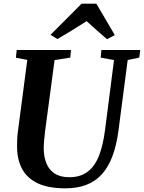

<svg xmlns="http://www.w3.org/2000/svg" viewBox="-20 -1015 784 1045"><path d="M675 -688.5 625 -306Q614 -222.5 591 -162.5Q568 -102.5 532.5 -64.5Q497 -26.5 448 -8.2Q399 10 336.5 10Q242 10 184.2 -18Q126.5 -46 100 -96.2Q73.5 -146.5 73 -212.5Q73 -231.5 73.5 -251.5Q74 -271.5 76.5 -292.5L128.5 -688.5L66.5 -701L71 -743H366.5L362.5 -701.5L277 -688L225.5 -302Q222 -274 220 -249.2Q218 -224.5 218 -204.5Q218.5 -160.5 232.8 -125.5Q247 -90.5 277.5 -70.5Q308 -50.5 357.5 -50.5Q416 -50.5 455.2 -79Q494.5 -107.5 517.8 -165Q541 -222.5 552 -309.5L600.5 -688L528 -701.5L532 -743H743.5L738 -701.5ZM255 -825.5 424 -995H504.5L605 -824L562.5 -801.5Q534 -825.5 506.2 -850.5Q478.5 -875.5 451.5 -900Q413 -875 373 -850.5Q333 -826 292.5 -802.5Z"/></svg>

Font: Merriweather 48pt
Style: Bold Italic
Weight: 700
Italic angle: -7.8°
Version: Version 2.101